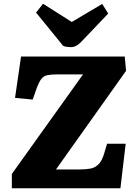

<svg xmlns="http://www.w3.org/2000/svg" viewBox="-20 -1002 728 1022"><path d="M651 -625 278 -100H402Q436 -100 461 -104.5Q486 -109 505 -128Q524 -147 536 -190L550 -237H649L621 0H43V-76L422 -606H287Q252 -606 232.5 -602Q213 -598 200.5 -582.5Q188 -567 174 -529L154 -472L60 -481L92 -701H644ZM172 -935 209 -982 362 -885 524 -981 556 -930 415 -782Q400 -766 386 -758.5Q372 -751 357 -751Q348 -751 336.5 -752.5Q325 -754 316 -758Z"/></svg>

Font: Literata ExtraBold
Style: Italic
Weight: 800
Italic angle: -2°
Designer: Latin by Veronika Burian and Jose Scaglione. Greek by Irene Vlachou. Cyrillic by Vera Evstafieva
Foundry: TypeTogether
Version: Version 3.002